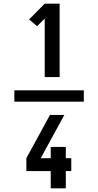

<svg xmlns="http://www.w3.org/2000/svg" viewBox="-20 -868 540 1056"><path d="M59 -309V-371H441V-309ZM226 -444V-766L184 -724L140 -761L226 -848H308V-444ZM259 168V73H125V2L255 -236H334L204 2H259V-60H342V2H372V73H342V168Z"/></svg>

Font: Iosevka Term Curly
Style: Bold
Weight: 700
Designer: Belleve Invis
Foundry: Belleve Invis
Version: Version 32.3.0